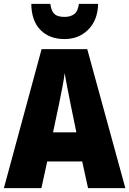

<svg xmlns="http://www.w3.org/2000/svg" viewBox="-20 -968 665 988"><path d="M433 0 403 -137H223L193 0H0L194 -715H429L625 0ZM343 -433Q336 -469 327 -514.5Q318 -560 313 -592Q309 -561 300.5 -517Q292 -473 284 -434L253 -287H373ZM485 -948Q483 -865 434.5 -816Q386 -767 312 -767Q234 -767 188 -814Q142 -861 141 -948H239Q244 -910 260.5 -895.5Q277 -881 312 -881Q342 -881 361.5 -895Q381 -909 386 -948Z"/></svg>

Font: Noto Sans Bengali Condensed Black
Style: Regular
Weight: 900
Width: 3
Designer: Joana Ranito - Universal Thirst; Jelle Bosma - Monotype Design Team
Foundry: Universal Thirst ehf.
Version: Version 3.000; ttfautohint (v1.8.4.7-5d5b)